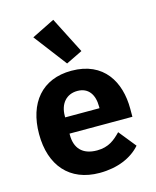

<svg xmlns="http://www.w3.org/2000/svg" viewBox="-122 -899 806 994"><g transform="rotate(-15 281.0 -402.0)"><path d="M271 -579 359 -622 260 -816 137 -755ZM288 12C384 12 461 -21 508 -75L434 -167C401 -133 367 -104 305 -104C226 -104 189 -148 189 -217V-225H526V-269C526 -411 456 -537 282 -537C124 -537 36 -429 36 -263C36 -95 127 12 288 12ZM285 -428C344 -428 373 -385 373 -321V-312H189V-320C189 -385 226 -428 285 -428Z"/></g></svg>

Font: IBM Plex Devanagari
Style: Bold
Weight: 700
Designer: Mike Abbink, Paul van der Laan, Pieter van Rosmalen, Erin McLaughlin
Foundry: Bold Monday
Version: Version 1.0